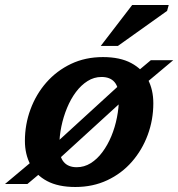

<svg xmlns="http://www.w3.org/2000/svg" viewBox="-54 -735 712 767"><path d="M357.5 -507Q425.5 -507 470.2 -483Q515 -459 536.8 -417.8Q558.5 -376.5 558.5 -322.5Q558.5 -256.5 536.2 -196.2Q514 -136 473 -89Q432 -42 374.5 -15Q317 12 247 12Q178.5 12 134 -11.8Q89.5 -35.5 67.5 -77.2Q45.5 -119 45.5 -172Q45.5 -238 67.8 -298.2Q90 -358.5 131.2 -405.5Q172.5 -452.5 229.8 -479.8Q287 -507 357.5 -507ZM252.5 -67Q282.5 -67 308.5 -83.2Q334.5 -99.5 355.2 -127.5Q376 -155.5 390.8 -191Q405.5 -226.5 413.2 -265.8Q421 -305 421 -343.5Q421 -386.5 403.5 -407Q386 -427.5 351.5 -427.5Q321.5 -427.5 295.8 -411.2Q270 -395 249.2 -367.2Q228.5 -339.5 213.8 -303.8Q199 -268 191 -229Q183 -190 183 -151.5Q183 -108.5 200.8 -87.8Q218.5 -67 252.5 -67ZM548.5 -494.5H638L511 -388L481 -373.5L159.5 -80L132.5 -64.5L55.5 0H-34L93 -106.5L123 -121L444.5 -415L471.5 -430ZM348.5 -551.5 474 -715H620L613.5 -691.5L417 -551.5Z"/></svg>

Font: Newsreader 9pt SemiBold
Style: Italic
Weight: 600
Italic angle: -17°
Designer: Hugues Gentile
Foundry: Production Type
Version: Version 1.003